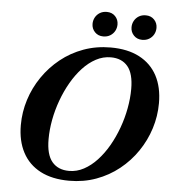

<svg xmlns="http://www.w3.org/2000/svg" viewBox="-59 -935 890 1001"><g transform="rotate(5 386.0 -434.0)"><path d="M214.5 -193.5Q214.5 -113 246 -75.5Q277.5 -38 335 -38Q375.5 -38 412.2 -57.8Q449 -77.5 481 -112Q513 -146.5 538.8 -191.2Q564.5 -236 583 -286.8Q601.5 -337.5 611.2 -390Q621 -442.5 621 -491.5Q621 -572 589.8 -609.5Q558.5 -647 501 -647Q460.5 -647 423.5 -627.2Q386.5 -607.5 354.5 -573Q322.5 -538.5 296.8 -493.8Q271 -449 252.5 -398.2Q234 -347.5 224.2 -295.2Q214.5 -243 214.5 -193.5ZM771.5 -430.5Q771.5 -362.5 751 -297.8Q730.5 -233 692.2 -176.8Q654 -120.5 600.5 -77.8Q547 -35 481.2 -11Q415.5 13 340 13Q251 13 189.2 -19.2Q127.5 -51.5 95.8 -111.5Q64 -171.5 64 -254.5Q64 -322.5 84.5 -387.2Q105 -452 143.5 -508.2Q182 -564.5 235.2 -607.2Q288.5 -650 354.5 -674Q420.5 -698 496 -698Q585 -698 646.5 -665.8Q708 -633.5 739.8 -573.8Q771.5 -514 771.5 -430.5ZM451.5 -752Q424.5 -752 407.5 -769.8Q390.5 -787.5 390.5 -812.5Q390.5 -831 399.2 -846.8Q408 -862.5 423.5 -871.8Q439 -881 459.5 -881Q487 -881 503.8 -863.2Q520.5 -845.5 520.5 -820.5Q520.5 -802 512 -786.5Q503.5 -771 488 -761.5Q472.5 -752 451.5 -752ZM655.5 -752Q628.5 -752 611.5 -769.8Q594.5 -787.5 594.5 -812.5Q594.5 -831 603.2 -846.8Q612 -862.5 627.5 -871.8Q643 -881 663.5 -881Q691 -881 707.8 -863.2Q724.5 -845.5 724.5 -820.5Q724.5 -802 716 -786.5Q707.5 -771 692 -761.5Q676.5 -752 655.5 -752Z"/></g></svg>

Font: Newsreader 36pt
Style: Bold Italic
Weight: 700
Italic angle: -17°
Designer: Hugues Gentile
Foundry: Production Type
Version: Version 1.003